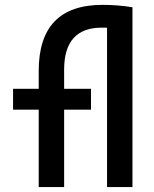

<svg xmlns="http://www.w3.org/2000/svg" viewBox="-20 -762 626 782"><path d="M137.7 0V-473.6Q137.7 -742.2 397.5 -742.2Q460.9 -742.2 519.5 -732.4L508.8 -642.6Q473.6 -646.5 446.8 -647.9Q419.9 -649.4 394.5 -649.4Q241.2 -649.4 241.2 -478.5V0ZM33.2 -315.4V-400.4H350.6V-315.4ZM416 0V-732.4H519.5V0Z"/></svg>

Font: Cascadia Mono PL
Style: Regular
Weight: 400
Monospace: yes
Designer: Aaron Bell
Foundry: Saja Typeworks
Version: Version 2102.003